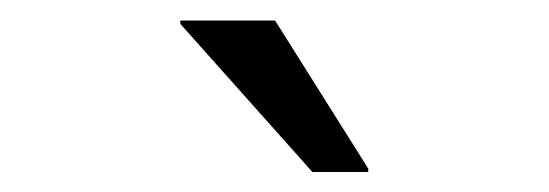

<svg xmlns="http://www.w3.org/2000/svg" viewBox="-20 -736 540 189"><path d="M287.5 -566.7 157.5 -712.5V-715.8H250.8L342.5 -570V-566.7Z"/></svg>

Font: Funnel Display Light
Style: Regular
Weight: 300
Designer: NORD ID, Kristian Moeller
Foundry: Dicotype
Version: Version 1.000